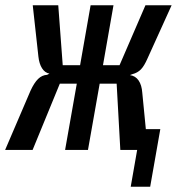

<svg xmlns="http://www.w3.org/2000/svg" viewBox="-52 -570 673 730"><path d="M469.5 0H405.5L391.5 -252H327L282.5 0H195.5L240 -252H175.5L72 0H-32.5L64 -225Q78 -255.5 93 -270Q108 -284.5 127 -285.5L136 -290Q118.5 -293.5 107.8 -310.5Q97 -327.5 94 -355L72.5 -550H169.5L186.5 -322H252.5L292.5 -550H379.5L339.5 -322H402.5L501 -550H600.5L508.5 -347Q496.5 -319.5 483.8 -306.2Q471 -293 451 -288L442 -284.5Q463 -281.5 475 -264Q487 -246.5 489 -217L502.5 -79H557.5L519 140H445Z"/></svg>

Font: JuliaMono SemiBold
Style: Italic
Weight: 600
Italic angle: -9°
Monospace: yes
Designer: cormullion
Foundry: corm
Version: Version 0.056; ttfautohint (v1.8.4)